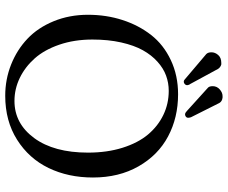

<svg xmlns="http://www.w3.org/2000/svg" viewBox="-89 -781 880 742"><g transform="rotate(90 351.0 -410.0)"><path d="M331.1 -622.1Q300.3 -622.1 272.2 -611.8Q244.1 -601.6 218.5 -578.6Q192.9 -555.7 174.1 -522Q155.3 -488.3 144 -438.2Q132.8 -388.2 132.8 -327.1Q132.8 -257.3 152.6 -199.5Q172.4 -141.6 205.6 -104.2Q238.8 -66.9 281.2 -46.4Q323.7 -25.9 370.1 -25.9Q457.5 -25.9 513.7 -102.3Q569.8 -178.7 569.8 -310.1Q569.8 -383.8 551 -443.6Q532.2 -503.4 499.8 -542Q467.3 -580.6 424.1 -601.3Q380.9 -622.1 331.1 -622.1ZM666 -329.1Q666 -233.9 629.2 -157.7Q592.3 -81.5 519.8 -35.9Q447.3 9.8 350.1 9.8Q286.6 9.8 229.5 -12.9Q172.4 -35.6 129.6 -76.2Q86.9 -116.7 62 -177.5Q37.1 -238.3 37.1 -310.1Q37.1 -380.9 57.4 -443.4Q77.6 -505.9 115.2 -554Q152.8 -602.1 212.2 -630.1Q271.5 -658.2 344.2 -658.2Q434.6 -658.2 507.1 -619.6Q579.6 -581.1 622.8 -505.4Q666 -429.7 666 -329.1ZM223.1 -825.2H229Q239.7 -822.3 246.1 -813L305.2 -704.1Q308.1 -701.2 308.1 -698.2Q309.1 -696.3 309.1 -692.9Q309.1 -687.5 304.7 -683.8Q300.3 -680.2 295.9 -680.2Q291 -680.2 288.1 -683.1L189 -767.1Q182.1 -773.9 182.1 -787.1Q182.1 -801.3 192.6 -813.2Q203.1 -825.2 223.1 -825.2ZM351.1 -830.1H356.9Q371.6 -828.6 377.9 -817.9L433.1 -708L434.1 -704.1Q435.1 -701.2 435.1 -696.8Q435.1 -689.5 426.8 -686Q424.8 -685.1 421.9 -685.1Q418.5 -685.1 414.1 -688Q412.1 -689 408.2 -692.9L319.8 -772.9Q313 -778.3 313 -792Q313 -808.1 325.4 -819.1Q337.9 -830.1 351.1 -830.1Z"/></g></svg>

Font: Common Serif
Style: Regular
Weight: 400
Designer: Philipp H. Poll, Khaled Hosny
Foundry: Stefan Peev, Context Ltd.
Version: Version 1.026